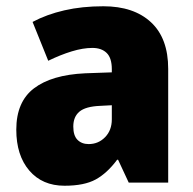

<svg xmlns="http://www.w3.org/2000/svg" viewBox="-20 -676 616 613"><path d="M310 -656Q407 -656 462 -605Q517 -554 517 -456V-93H391L357 -166H354Q322 -123 285.5 -103Q249 -83 186 -83Q115 -83 73.5 -131.5Q32 -180 32 -262Q32 -351 88.5 -394Q145 -437 252 -442L337 -445V-455Q337 -491 320.5 -507Q304 -523 275 -523Q245 -523 209 -512Q173 -501 134 -482L84 -606Q129 -630 185.5 -643Q242 -656 310 -656ZM299 -338Q253 -336 233.5 -319.5Q214 -303 214 -272Q214 -243 227.5 -229.5Q241 -216 263 -216Q294 -216 315.5 -238Q337 -260 337 -295V-340Z"/></svg>

Font: Noto Sans Telugu UI SemiCondensed Black
Style: Regular
Weight: 900
Width: 4
Designer: Jelle Bosma - Monotype Design Team
Foundry: Monotype Imaging Inc.
Version: Version 2.005; ttfautohint (v1.8.4.7-5d5b)